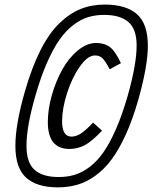

<svg xmlns="http://www.w3.org/2000/svg" viewBox="-20 -745 663 835"><path d="M581.1 -310.1Q556.6 -224.6 526.9 -159.4Q497.1 -94.2 464.8 -51Q432.6 -7.8 394.3 19.5Q356 46.9 316.7 58.3Q277.3 69.8 231.9 69.8Q140.6 69.8 93.8 27.8Q46.9 -14.2 46.9 -110.8Q46.9 -203.1 87.9 -346.2Q118.2 -452.1 156.2 -526.9Q194.3 -601.6 238.8 -644.3Q283.2 -687 331.1 -706.1Q378.9 -725.1 436 -725.1Q528.3 -725.1 575.7 -683.3Q623 -641.6 623 -545.9Q623 -458 581.1 -310.1ZM133.8 -328.1Q95.2 -194.8 95.2 -110.8Q95.2 -37.1 130.6 -6.1Q166 24.9 234.9 24.9Q273.4 24.9 305.9 14.9Q338.4 4.9 370.6 -19.5Q402.8 -43.9 430.4 -83.7Q458 -123.5 484.9 -184.8Q511.7 -246.1 535.2 -328.1Q574.2 -465.3 574.2 -546.9Q574.2 -618.7 538.3 -649.4Q502.4 -680.2 433.1 -680.2Q395 -680.2 363 -670.4Q331.1 -660.6 298.8 -636.2Q266.6 -611.8 238.8 -572.3Q210.9 -532.7 184.1 -471.4Q157.2 -410.2 133.8 -328.1ZM282.2 -97.2Q188 -97.2 188 -213.9Q188 -269.5 205.3 -330.6Q222.7 -391.6 250.5 -441.9Q278.3 -492.2 317.9 -525.1Q357.4 -558.1 397.9 -558.1Q434.1 -558.1 457.8 -540.5Q481.4 -522.9 505.9 -470.2L457 -443.8Q437.5 -481 424.8 -492.4Q412.1 -503.9 393.1 -503.9Q360.8 -503.9 326.7 -454.8Q292.5 -405.8 271.2 -338.6Q250 -271.5 250 -217.8Q250 -150.9 291 -150.9Q309.6 -150.9 329.6 -162.8Q349.6 -174.8 384.8 -211.9L423.8 -176.8Q377.9 -128.4 347.2 -112.8Q316.4 -97.2 282.2 -97.2Z"/></svg>

Font: IntelOne Mono
Style: Italic
Weight: 400
Italic angle: -16°
Designer: Fred Shallcrass
Foundry: Frere-Jones Type LLC
Version: Version 1.200;hotconv 1.1.0;makeotfexe 2.6.0;FJTRelease1.2